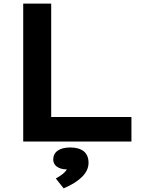

<svg xmlns="http://www.w3.org/2000/svg" viewBox="-20 -783 789 1062"><path d="M108.4 -763.2H263.2V-135.7H707V0H108.4ZM274.4 100.1Q274.4 67.9 299.1 50.3Q323.7 32.7 369.1 32.7Q392.1 32.7 410.6 37.8Q429.2 43 442.4 53.2Q455.6 63.5 462.6 79.6Q469.7 95.7 469.7 117.7Q469.7 159.2 434.3 194.8Q398.9 230.5 332 258.8L288.6 204.1Q300.8 197.3 310.1 191.4Q319.3 185.5 326.7 179.7Q334 173.8 339.6 167.7Q345.2 161.6 349.6 153.8Q329.1 153.8 314.9 148.9Q300.8 144 291.7 136.5Q282.7 128.9 278.6 119.4Q274.4 109.9 274.4 100.1Z"/></svg>

Font: Krona One
Style: Regular
Weight: 400
Version: Version 1.003